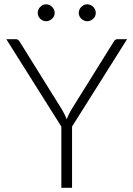

<svg xmlns="http://www.w3.org/2000/svg" viewBox="-20 -894 635 914"><path d="M10 0ZM323 -291.5V0H272V-291.5L10 -707.5H55Q62 -707.5 66.5 -704.2Q71 -701 74 -695L276.5 -370Q283 -358.5 288.2 -347.8Q293.5 -337 297.5 -326.5Q301.5 -337 306.8 -347.8Q312 -358.5 318.5 -370L521 -695Q523.5 -700.5 528.2 -704Q533 -707.5 540 -707.5H585ZM240.5 -832.5Q240.5 -824.5 237 -817.2Q233.5 -810 228 -804.8Q222.5 -799.5 215 -796.2Q207.5 -793 199.5 -793Q191.5 -793 184.2 -796.2Q177 -799.5 171.5 -804.8Q166 -810 162.8 -817.2Q159.5 -824.5 159.5 -832.5Q159.5 -840.5 162.8 -848Q166 -855.5 171.5 -861.2Q177 -867 184.2 -870.2Q191.5 -873.5 199.5 -873.5Q207.5 -873.5 215 -870.2Q222.5 -867 228 -861.2Q233.5 -855.5 237 -848Q240.5 -840.5 240.5 -832.5ZM436 -832.5Q436 -824.5 432.8 -817.2Q429.5 -810 423.8 -804.8Q418 -799.5 410.8 -796.2Q403.5 -793 395.5 -793Q387 -793 379.8 -796.2Q372.5 -799.5 367 -804.8Q361.5 -810 358.2 -817.2Q355 -824.5 355 -832.5Q355 -849 367 -861.2Q379 -873.5 395.5 -873.5Q403.5 -873.5 410.8 -870.2Q418 -867 423.8 -861.2Q429.5 -855.5 432.8 -848Q436 -840.5 436 -832.5Z"/></svg>

Font: Lato Light
Style: Regular
Weight: 300
Designer: Lukasz Dziedzic
Foundry: tyPoland Lukasz Dziedzic
Version: Version 2.007; 2014-02-27